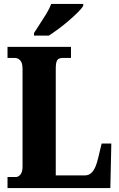

<svg xmlns="http://www.w3.org/2000/svg" viewBox="-20 -951 604 971"><path d="M18 0V-56H62Q73 -56 83.5 -68.5Q94 -81 94 -109V-602Q94 -633 82.5 -645.5Q71 -658 55 -658H18V-714H339V-658H298Q276 -658 269 -646Q262 -634 262 -605V-64H411Q433 -64 449 -84Q465 -104 476 -150L494 -225H543L538 0ZM152 -784Q165 -805 182 -830.5Q199 -856 215 -882.5Q231 -909 239 -931H401V-921Q393 -908 373.5 -888.5Q354 -869 328.5 -847Q303 -825 276 -805Q249 -785 227 -771H152Z"/></svg>

Font: Noto Serif Tamil ExtraCondensed Black
Style: Italic
Weight: 900
Width: 2
Italic angle: -12°
Designer: Indian Type Foundry, Tom Grace, and the Monotype Design Team
Foundry: Monotype Imaging Inc.
Version: Version 2.003; ttfautohint (v1.8.4.7-5d5b)